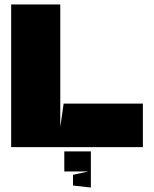

<svg xmlns="http://www.w3.org/2000/svg" viewBox="-20 -659 690 860"><path d="M265 -195H620V0H30V-639H250V-90L265 -195ZM307 172V124L376 109H268V19H387V181Z"/></svg>

Font: Banana Brick
Style: Regular
Weight: 400
Designer: artmaker
Foundry: artmaker
Version: Version 4.000 2011 initial release